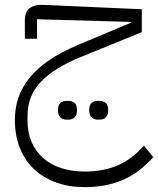

<svg xmlns="http://www.w3.org/2000/svg" viewBox="-20 -464 649 788"><path d="M328 304Q263 304 210.5 285Q158 266 120 230.5Q82 195 61.5 143.5Q41 92 41 27Q41 -19 55 -61.5Q69 -104 100 -143Q131 -182 180.5 -216Q230 -250 301 -280L518 -371V-374L132 -385V-305H82V-382Q82 -415 102 -430.5Q122 -446 160 -444L562 -426V-332L309 -229Q200 -184 146.5 -127Q93 -70 93 10V32Q93 81 110 119.5Q127 158 157.5 185Q188 212 231.5 226Q275 240 328 240Q403 240 461.5 215.5Q520 191 571 134L609 181Q551 246 483 275Q415 304 328 304ZM381 27Q365 27 355.5 17.5Q346 8 346 -12Q346 -32 355.5 -41Q365 -50 381 -50H389Q405 -50 414.5 -41Q424 -32 424 -12Q424 8 414.5 17.5Q405 27 389 27ZM253 27Q237 27 227.5 17.5Q218 8 218 -12Q218 -32 227.5 -41Q237 -50 253 -50H261Q277 -50 286.5 -41Q296 -32 296 -12Q296 8 286.5 17.5Q277 27 261 27Z"/></svg>

Font: IBM Plex Sans Arabic Light
Style: Regular
Weight: 300
Designer: Mike Abbink, Paul van der Laan, Pieter van Rosmalen, Wael Morcos, Khajak Apelian
Foundry: Bold Monday
Version: Version 1.2